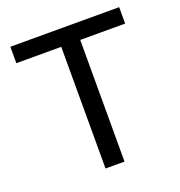

<svg xmlns="http://www.w3.org/2000/svg" viewBox="-127 -805 854 912"><g transform="rotate(-20 300.0 -349.0)"><path d="M575 -615H348V0H252V-615H25V-698H575Z"/></g></svg>

Font: IBM Plex Mono Text
Style: Regular
Weight: 450
Designer: Mike Abbink, Paul van der Laan, Pieter van Rosmalen
Foundry: Bold Monday
Version: Version 2.000